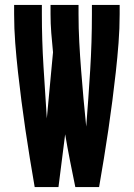

<svg xmlns="http://www.w3.org/2000/svg" viewBox="-20 -755 540 775"><path d="M120 0Q110 -58 100.5 -116Q91 -174 82.5 -232Q74 -290 66.5 -348Q59 -406 52.5 -464.5Q46 -523 41.5 -581.5Q37 -640 37 -698V-735H149V-698Q149 -593 155.5 -487.5Q162 -382 169 -277L194 -544Q190 -583 187 -621.5Q184 -660 184 -698V-735H297V-698Q297 -641 300 -584.5Q303 -528 307.5 -471Q312 -414 317 -357.5Q322 -301 328 -244Q337 -358 344 -471.5Q351 -585 351 -698V-735H463V-698Q463 -640 458.5 -581.5Q454 -523 447.5 -464.5Q441 -406 433.5 -348Q426 -290 417.5 -232Q409 -174 399.5 -116Q390 -58 380 0H284Q273 -53 262.5 -106.5Q252 -160 243 -213L216 0Z"/></svg>

Font: Iosevka Curly Heavy
Style: Regular
Weight: 900
Monospace: yes
Designer: Belleve Invis
Foundry: Belleve Invis
Version: Version 22.1.2; ttfautohint (v1.8.4)